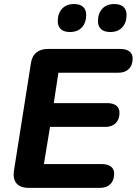

<svg xmlns="http://www.w3.org/2000/svg" viewBox="-20 -906 660 926"><path d="M47.3 -82.4 128.9 -599.8Q133.7 -634.7 155 -652.3Q176.2 -670 211.3 -670H559.2Q588.5 -670 604.1 -658.1Q619.7 -646.1 619.7 -623.7Q619.7 -591.4 601.3 -573.3Q582.8 -555.3 552.2 -555.3H261.7L239.3 -408.7H496.6Q525 -408.7 540.7 -396.8Q556.3 -384.8 556.3 -362.4Q556.3 -330.1 537.9 -312Q519.4 -294 488.7 -294H221.3L191.7 -114.7H470Q499.3 -114.7 514.9 -102.8Q530.6 -90.8 530.6 -68.4Q530.6 -36.1 512.1 -18Q493.7 0 463 0H118.5Q77.8 0 59.7 -21.4Q41.5 -42.7 47.3 -82.4ZM452.5 -804.2Q452.5 -841.2 473.2 -863.8Q493.9 -886.5 531.2 -886.5Q559.8 -886.5 575.1 -872.9Q590.4 -859.3 590.4 -834.1Q590.4 -796.9 569.7 -774.3Q549 -751.6 511.8 -751.6Q483.1 -751.6 467.8 -765.2Q452.5 -778.9 452.5 -804.2ZM258.6 -804.2Q258.6 -841.2 279.3 -863.8Q300 -886.5 337.3 -886.5Q365.8 -886.5 380.8 -872.9Q395.7 -859.3 395.7 -834.1Q395.7 -796.9 375.3 -774.3Q354.8 -751.6 316.7 -751.6Q288.7 -751.6 273.6 -765.2Q258.6 -778.9 258.6 -804.2Z"/></svg>

Font: SN Pro Thin
Style: Italic
Weight: 200
Italic angle: -9°
Designer: Tobias Whetton
Foundry: Supernotes
Version: Version 1.003;Glyphs 3.3 (3324)